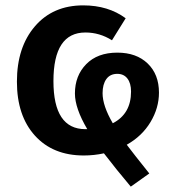

<svg xmlns="http://www.w3.org/2000/svg" viewBox="-20 -564 656 715"><path d="M572 -219Q572 -162 540.5 -109.5Q509 -57 452 -25Q476 7 536 82L467 131Q413 67 367 7Q330 15 292 15Q177 15 110 -59Q43 -133 43 -260Q43 -388 110 -466Q177 -544 290 -544Q383 -544 448 -496L397 -414Q351 -443 298 -443Q179 -443 179 -262Q179 -83 298 -83H305Q259 -161 259 -216Q259 -282 301 -325Q343 -368 417 -368Q488 -368 530 -327.5Q572 -287 572 -219ZM362 -217Q362 -170 400 -105Q468 -140 468 -223Q468 -254 454.5 -271.5Q441 -289 417 -289Q390 -289 376 -269.5Q362 -250 362 -217Z"/></svg>

Font: FiraGO Medium
Style: Regular
Weight: 500
Designer: bBox Type
Foundry: bBox Type GmbH
Version: Version 1.001;PS 001.001;hotconv 1.0.88;makeotf.lib2.5.64775